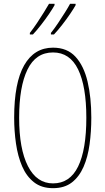

<svg xmlns="http://www.w3.org/2000/svg" viewBox="-20 -973 551 1003"><path d="M457 -358Q457 -286 448 -219.5Q439 -153 416.5 -101.5Q394 -50 355.5 -20Q317 10 257 10Q197 10 157.5 -21Q118 -52 95.5 -104.5Q73 -157 63.5 -223Q54 -289 54 -358Q54 -541 106.5 -632.5Q159 -724 257 -724Q331 -724 374.5 -676.5Q418 -629 437.5 -546.5Q457 -464 457 -358ZM80 -358Q80 -195 126 -105Q172 -15 257 -15Q345 -15 388 -103Q431 -191 431 -358Q431 -522 388 -610.5Q345 -699 257 -699Q167 -699 123.5 -609.5Q80 -520 80 -358ZM375 -946Q367 -931 347.5 -902Q328 -873 304.5 -843Q281 -813 262 -793H246V-801Q263 -822 282.5 -851Q302 -880 319.5 -908Q337 -936 346 -953H375ZM265 -946Q257 -931 237.5 -902Q218 -873 194.5 -843Q171 -813 152 -793H136V-801Q154 -824 173.5 -853Q193 -882 209.5 -909Q226 -936 236 -953H265Z"/></svg>

Font: Noto Sans Telugu ExtraCondensed Thin
Style: Regular
Weight: 100
Width: 2
Designer: Jelle Bosma - Monotype Design Team
Foundry: Monotype Imaging Inc.
Version: Version 2.005; ttfautohint (v1.8.4.7-5d5b)